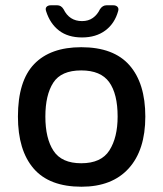

<svg xmlns="http://www.w3.org/2000/svg" viewBox="-20 -693 618 728"><path d="M289 15Q167 15 107.5 -54Q48 -123 48 -251Q48 -386 109.5 -450Q171 -514 288 -514Q411 -514 471 -445.5Q531 -377 531 -251Q531 -124 468 -54.5Q405 15 289 15ZM288 -74Q364 -74 395 -123Q426 -172 426 -251Q426 -337 394 -381.5Q362 -426 288 -426Q212 -426 182 -379.5Q152 -333 152 -251Q152 -168 183 -121Q214 -74 288 -74ZM291 -551Q238 -551 204 -577Q170 -603 155 -650Q151 -661 156.5 -667Q162 -673 173 -673H197Q212 -673 221 -658Q243 -613 291 -613Q315 -613 332 -625Q349 -637 359 -658Q369 -673 384 -673H409Q420 -673 425.5 -667Q431 -661 428 -651Q415 -604 379.5 -577.5Q344 -551 291 -551Z"/></svg>

Font: Pitagon Sans Medium
Style: Regular
Weight: 500
Designer: Travis Tran
Foundry: Pitagon
Version: Version 1.001; ttfautohint (v1.8.4.7-5d5b);gftools[0.9.26]